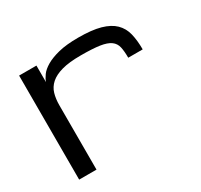

<svg xmlns="http://www.w3.org/2000/svg" viewBox="-126 -739 939 899"><g transform="rotate(-30 344.0 -289.0)"><path d="M546.9 -379.4Q546.9 -414.6 541.7 -437.7Q536.6 -460.9 517.6 -474.9Q498.5 -488.8 461.2 -494.4Q423.8 -500 359.4 -500Q296.4 -500 256.8 -489Q217.3 -478 194.8 -458Q172.4 -438 164.3 -410.2Q156.2 -382.3 156.2 -348.1V0H62.5V-562.5H156.2V-473.1Q161.1 -488.3 174.3 -506.6Q187.5 -524.9 214.4 -540.8Q241.2 -556.6 283.9 -567.4Q326.7 -578.1 390.6 -578.1Q463.9 -578.1 509.8 -565.2Q555.7 -552.2 581.3 -527.1Q606.9 -502 616 -464.8Q625 -427.7 625 -379.4Z"/></g></svg>

Font: Michroma
Style: Regular
Weight: 400
Version: Version 1.000